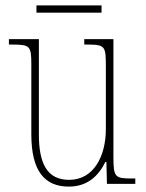

<svg xmlns="http://www.w3.org/2000/svg" viewBox="-20 -681 540 711"><path d="M115 -634H356V-661H115ZM235 10C304 10 345 -30 370 -81H374L376 0H481V-20H470C406 -20 400 -24 400 -99V-536H292V-516H300C371 -516 372 -511 372 -431V-203C372 -104 328 -15 236 -15C155 -15 124 -75 124 -182V-536H13V-516H24C91 -516 96 -511 96 -443V-184C96 -46 146 10 235 10Z"/></svg>

Font: Noto Serif Georgian Condensed Thin
Style: Regular
Weight: 100
Width: 3
Designer: Monotype Design Team, Akaki Razmadze
Foundry: Google LLC
Version: Version 2.003